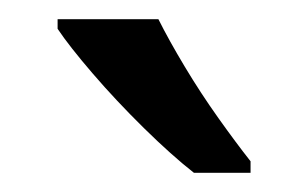

<svg xmlns="http://www.w3.org/2000/svg" viewBox="-20 -786 321 200"><path d="M145 -766Q156 -744 172.5 -716.5Q189 -689 207.5 -663Q226 -637 241 -618V-606H182Q159 -624 130 -652.5Q101 -681 76.5 -709.5Q52 -738 40 -756V-766Z"/></svg>

Font: Noto Sans Ogham
Style: Regular
Weight: 400
Designer: Monotype Design Team
Foundry: Monotype Imaging Inc.
Version: Version 2.001; ttfautohint (v1.8.4.7-5d5b)